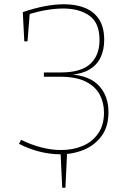

<svg xmlns="http://www.w3.org/2000/svg" viewBox="-20 -718 612 901"><path d="M272 163 264 -4 295 -5 287 163ZM69 -43 79 -62Q125 -39 173 -26.5Q221 -14 266 -14Q322 -14 367.5 -33Q413 -52 440.5 -91.5Q468 -131 468 -190Q468 -236 448 -274Q428 -312 382.5 -335Q337 -358 260 -358H186V-378H265Q360 -378 403.5 -418Q447 -458 447 -530Q447 -611 399.5 -644.5Q352 -678 277 -678Q240 -678 198.5 -671Q157 -664 114 -651L120 -659L109 -524H94L87 -661Q139 -679 188 -688.5Q237 -698 280 -698Q336 -698 378.5 -681Q421 -664 445 -627Q469 -590 469 -531Q469 -484 452 -448.5Q435 -413 400 -392Q365 -371 310 -367V-369Q401 -363 445 -315Q489 -267 489 -192Q489 -125 458 -81.5Q427 -38 375.5 -16Q324 6 262 6Q215 6 165.5 -6.5Q116 -19 69 -43Z"/></svg>

Font: Bitter Thin
Style: Regular
Weight: 100
Designer: Sol Matas, and Bitter project Authors
Foundry: Sol Matas
Version: Version 2.002